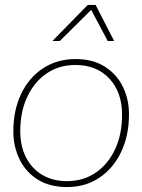

<svg xmlns="http://www.w3.org/2000/svg" viewBox="-20 -748 576 777"><path d="M251 9Q181 9 132.5 -21.5Q84 -52 59 -103.5Q34 -155 34 -216Q34 -302 65.5 -368Q97 -434 154 -471.5Q211 -509 286 -509Q356 -509 404 -478.5Q452 -448 477 -397.5Q502 -347 502 -285Q502 -200 470.5 -133.5Q439 -67 382.5 -29Q326 9 251 9ZM251 -15Q317 -15 367 -49Q417 -83 445.5 -143.5Q474 -204 474 -284Q474 -374 423 -429.5Q372 -485 285 -485Q219 -485 169 -451Q119 -417 90.5 -356.5Q62 -296 62 -217Q62 -157 85 -111.5Q108 -66 150.5 -40.5Q193 -15 251 -15ZM192 -582 335 -728H367L442 -582H416L349 -708L222 -582Z"/></svg>

Font: Prodigy Sans ExtraLight
Style: Italic
Weight: 200
Italic angle: -13°
Designer: Wei Huang
Foundry: Wei Huang
Version: Version 1.003; ttfautohint (v1.8.3)